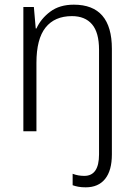

<svg xmlns="http://www.w3.org/2000/svg" viewBox="-20 -655 576 822"><path d="M347 147Q329 147 315.5 144.5Q302 142 291 138V89Q314 98 341 98Q404 98 404 6V-442Q404 -516 374 -551Q344 -586 288 -586Q214 -586 175 -537Q136 -488 136 -386V-93H80V-625H125L133 -533H136Q155 -575 195 -605Q235 -635 296 -635Q459 -635 459 -446V6Q459 75 430 111Q401 147 347 147Z"/></svg>

Font: Noto Sans Telugu UI SemiCondensed Light
Style: Regular
Weight: 300
Width: 4
Designer: Jelle Bosma - Monotype Design Team
Foundry: Monotype Imaging Inc.
Version: Version 2.005; ttfautohint (v1.8.4.7-5d5b)